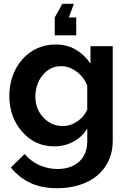

<svg xmlns="http://www.w3.org/2000/svg" viewBox="-20 -767 674 1010"><path d="M268 -675V-581H381V-675H342L369 -747H308ZM439 -91V-25Q439 48 392 87Q350 122 282 122Q231 122 185.5 101Q140 80 110 43L37 114Q81 168 140 195.5Q199 223 282 223Q345 223 398.5 206Q452 189 491 157Q530 124 551.5 78Q573 32 573 -25V-524H456V-432Q425 -479 378.5 -506Q332 -533 273 -533Q220 -533 175 -512.5Q130 -492 97 -454Q64 -417 46.5 -367.5Q29 -318 29 -262Q29 -208 46 -160Q63 -112 95 -76Q163 3 265 3Q320 3 366.5 -22Q413 -47 439 -91ZM208 -149Q166 -194 166 -258Q166 -289 175.5 -318.5Q185 -348 203 -370Q242 -419 302 -419Q344 -419 382.5 -390.5Q421 -362 439 -317V-192Q425 -155 389 -130Q352 -104 310 -104Q250 -104 208 -149Z"/></svg>

Font: RT Raleway Bold
Style: Regular
Weight: 400
Designer: Matt McInerney, Pablo Impallari, Rodrigo Fuenzalida — Edited by Milan Moffatt in April 2016
Foundry: Matt McInerney, Pablo Impallari, Rodrigo Fuenzalida — Edited by Milan Moffatt in April 2016
Version: Version 3.001